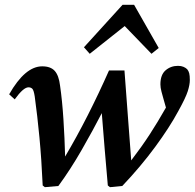

<svg xmlns="http://www.w3.org/2000/svg" viewBox="-20 -768 807 796"><path d="M157 1Q152 -109 143.5 -198.5Q135 -288 124 -368Q120 -394 114 -400Q108 -406 98 -406Q77 -406 41 -356L18 -377Q84 -493 155 -493Q190 -493 207 -474Q224 -455 229 -413Q238 -351 243 -273Q248 -195 250 -119Q298 -200 343.5 -289.5Q389 -379 432 -476H496Q503 -382 510 -288.5Q517 -195 524 -103Q567 -159 600.5 -210.5Q634 -262 668 -322L658 -357Q654 -371 649.5 -388Q645 -405 645 -418Q645 -458 666.5 -476.5Q688 -495 718 -495Q731 -495 740.5 -491Q750 -487 756 -481Q762 -474 764.5 -464Q767 -454 767 -436Q767 -417 758.5 -390Q750 -363 719 -307Q683 -240 623 -158.5Q563 -77 487 3L436 8L427 1Q420 -75 414 -150Q408 -225 402 -299Q366 -229 319 -147Q272 -65 222 3L166 8ZM608 -545 497 -660 352 -545 328 -572 488 -748H536L638 -569Z"/></svg>

Font: Source Serif 4 Semibold
Style: Italic
Weight: 600
Italic angle: -12°
Designer: Frank Grießhammer
Foundry: Adobe
Version: Version 4.005;hotconv 1.1.0;makeotfexe 2.6.0